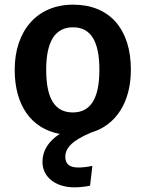

<svg xmlns="http://www.w3.org/2000/svg" viewBox="-20 -564 624 823"><path d="M371 4C479 -28 541 -128 541 -265C541 -352 519 -420 476 -470C432 -519 371 -544 293 -544C138 -544 43 -431 43 -265C43 -113 113 -13 236 10C187 42 162 82 162 130C162 195 218 239 299 239C319 239 341 237 366 232L376 147C353 152 333 154 315 154C278 154 260 139 260 108C260 72 287 39 371 4ZM178 -265C178 -386 216 -447 293 -447C368 -447 406 -389 406 -265C406 -141 368 -82 292 -82C216 -82 178 -140 178 -265Z"/></svg>

Font: Fira Sans Medium
Style: Regular
Weight: 500
Designer: Carrois Corporate & Edenspiekermann AG
Foundry: Carrois Corporate GbR & Edenspiekermann AG
Version: Version 4.203